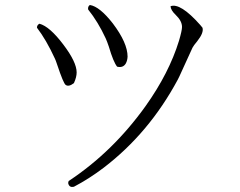

<svg xmlns="http://www.w3.org/2000/svg" viewBox="-20 -733 960 769"><path d="M449 -466Q434 -485 416 -546Q409 -567 403 -580Q373 -645 333 -695Q331 -707 340 -713Q379 -707 432 -639Q491 -561 491 -506Q490 -490 484 -479Q473 -460 449 -466ZM791 -622Q797 -602 770 -568Q755 -550 751 -542L698 -426L692 -414Q577 -200 395 -61Q337 -17 276 15Q259 19 254 4Q252 -1 255 -8Q432 -125 563 -308Q657 -440 697 -570Q709 -611 709 -625Q709 -649 684 -673Q664 -692 663 -708Q702 -723 782 -633Q790 -623 791 -622ZM276 -400Q255 -384 243 -393Q234 -399 209 -474Q203 -492 200 -498Q165 -574 128 -622Q128 -633 138 -638Q179 -627 234 -554Q287 -484 287 -443Q287 -424 276 -400Z"/></svg>

Font: cwTeXFangSong
Style: Medium
Weight: 500
Version: Version 1.17